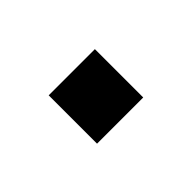

<svg xmlns="http://www.w3.org/2000/svg" viewBox="-31 -206 303 303"><g transform="rotate(-45 120.5 -54.0)"><path d="M68.8 -107.9H171.9V0H68.8Z"/></g></svg>

Font: Metrophobic
Style: Regular
Weight: 400
Designer: vernon adams
Foundry: vernon adams
Version: Version 1.000